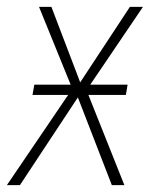

<svg xmlns="http://www.w3.org/2000/svg" viewBox="-43 -540 437 560"><path d="M374 -520 220.2 -293H329.1L324.2 -263.2H214.8L319.8 0H283.2L184.1 -255.9L15.1 0H-22.9L155.8 -263.2H51.8L57.1 -293H163.1L70.8 -520H106.9L190.9 -299.8L335.9 -520Z"/></svg>

Font: Fira Sans Compressed UltraLight
Style: Italic
Weight: 200
Width: 3
Italic angle: -8°
Designer: Carrois Corporate & Edenspiekermann AG
Foundry: Carrois Corporate GbR & Edenspiekermann AG
Version: Version 4.203;PS 004.203;hotconv 1.0.88;makeotf.lib2.5.64775